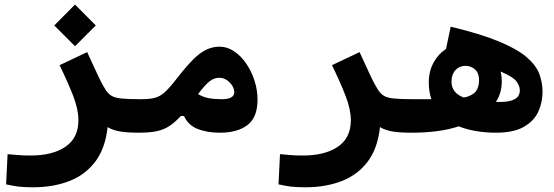

<svg xmlns="http://www.w3.org/2000/svg" viewBox="-20 -566 2384 826"><path d="M442.9 -19Q433.1 72.3 389.9 129.4Q346.7 186.5 277.8 213.1Q209 239.7 122.1 239.7Q83 239.7 58.3 236.6Q33.7 233.4 6.3 227.1L12.7 97.2Q40.5 99.6 60.1 101.3Q79.6 103 112.3 103Q206.1 103 261.7 65.2Q317.4 27.3 317.4 -48.8Q317.4 -95.2 294.9 -153.3Q272.5 -211.4 236.3 -285.6L355 -341.8Q377.4 -294.4 390.6 -264.9Q403.8 -235.4 413.8 -215.8Q423.8 -196.3 435.5 -178.2Q446.3 -161.6 460.7 -153.3Q475.1 -145 503.7 -142.1Q532.2 -139.2 585.9 -139.2Q622.6 -139.2 622.6 -75.7Q622.6 -34.2 610.1 -14.6Q597.7 4.9 580.1 4.9Q531.2 4.9 500 0.2Q468.8 -4.4 442.9 -19ZM302.7 -367.2 213.4 -456.5 302.7 -546.4 392.1 -456.5Z M577.1 4.9Q564 4.9 557.9 -14.2Q551.8 -33.2 551.8 -65.9Q551.8 -90.3 560.3 -114.7Q568.8 -139.2 585.9 -139.2Q623 -139.2 645.8 -145Q668.5 -150.9 689.5 -169.9Q710.4 -189 741.2 -229Q780.8 -279.8 810.5 -309.6Q840.3 -339.4 867.4 -352.3Q894.5 -365.2 924.8 -365.2Q957 -365.2 986.6 -345.7Q1016.1 -326.2 1038.8 -293.2Q1061.5 -260.3 1074.7 -219.7Q1087.9 -179.2 1087.9 -137.2Q1087.9 -60.5 1044.4 -27.8Q1001 4.9 927.2 4.9Q871.1 4.9 830.6 -11Q790 -26.9 771.5 -66.9H757.8Q732.4 -39.1 707.8 -23.2Q683.1 -7.3 652.3 -1.2Q621.6 4.9 577.1 4.9ZM832 -161.1Q855 -147.9 878.7 -143.6Q902.3 -139.2 933.6 -139.2Q987.8 -139.2 987.8 -169.4Q987.8 -190.9 968.3 -211.2Q948.7 -231.4 922.9 -231.4Q901.4 -231.4 882.1 -216.6Q862.8 -201.7 832 -161.1Z M1614.7 -19Q1605 72.3 1561.8 129.4Q1518.6 186.5 1449.7 213.1Q1380.9 239.7 1293.9 239.7Q1254.9 239.7 1230.2 236.6Q1205.6 233.4 1178.2 227.1L1184.6 97.2Q1212.4 99.6 1231.9 101.3Q1251.5 103 1284.2 103Q1377.9 103 1433.6 65.2Q1489.3 27.3 1489.3 -48.8Q1489.3 -95.2 1466.8 -153.3Q1444.3 -211.4 1408.2 -285.6L1526.9 -341.8Q1549.3 -294.4 1562.5 -264.9Q1575.7 -235.4 1585.7 -215.8Q1595.7 -196.3 1607.4 -178.2Q1618.2 -161.6 1632.6 -153.3Q1647 -145 1675.5 -142.1Q1704.1 -139.2 1757.8 -139.2Q1794.4 -139.2 1794.4 -75.7Q1794.4 -34.2 1782 -14.6Q1769.5 4.9 1752 4.9Q1703.1 4.9 1671.9 0.2Q1640.6 -4.4 1614.7 -19Z M1752 4.9Q1723.6 4.9 1723.6 -71.3Q1723.6 -100.1 1732.7 -119.6Q1741.7 -139.2 1757.8 -139.2Q1766.1 -139.2 1774.4 -139.2Q1782.7 -139.2 1791 -139.2Q1802.2 -139.2 1813.5 -139.2Q1824.7 -139.2 1835.9 -139.2Q1824.7 -171.9 1824.7 -210.9Q1824.7 -259.3 1845.2 -296.6Q1865.7 -334 1898.9 -355.5L1918.9 -451.2Q2047.4 -420.4 2125.7 -387.9Q2204.1 -355.5 2244.9 -320.8Q2285.6 -286.1 2299.8 -248.8Q2314 -211.4 2314 -170.9Q2314 -125.5 2295.7 -85.4Q2277.3 -45.4 2233.6 -20.3Q2189.9 4.9 2113.8 4.9Q2069.3 4.9 2028.6 -2Q1987.8 -8.8 1953.6 -22.5Q1908.7 -7.8 1857.9 -1.5Q1807.1 4.9 1752 4.9ZM1974.6 -146.5Q1986.8 -148.4 1994.6 -151.4Q2020.5 -161.1 2030.8 -178.2Q2041 -195.3 2041 -222.2Q2041 -251 2023.9 -266.8Q2006.8 -282.7 1982.4 -282.7Q1956.1 -282.7 1939.2 -264.2Q1922.4 -245.6 1922.4 -215.3Q1922.4 -189.5 1936 -172.9Q1949.7 -156.2 1974.6 -146.5ZM2113.3 -127.4Q2122.6 -127.4 2132.3 -127.4Q2172.4 -127.4 2194.3 -139.4Q2216.3 -151.4 2216.3 -177.2Q2216.3 -196.3 2201.9 -215.8Q2187.5 -235.4 2133.8 -258.3Q2138.7 -237.8 2138.7 -217.3Q2138.7 -189.9 2132.1 -167.7Q2125.5 -145.5 2113.3 -127.4Z"/></svg>

Font: Cascadia Mono PL
Style: Bold
Weight: 700
Monospace: yes
Designer: Aaron Bell
Foundry: Saja Typeworks
Version: Version 2404.023; ttfautohint (v1.8.4)